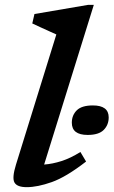

<svg xmlns="http://www.w3.org/2000/svg" viewBox="-20 -763 470 794"><path d="M213 -620.5Q204 -624.5 185.8 -632.8Q167.5 -641 147.5 -650.2Q127.5 -659.5 113.5 -666L122.5 -705L345 -743H368L162.5 -82.5Q197 -85 234.5 -97Q272 -109 312.5 -134.5L336 -95Q253.5 -31 194.2 -10Q135 11 90.5 11Q51 11 40 -8Q29 -27 46 -82ZM342.5 -205Q277 -205 277 -255.5Q277 -286.5 297.5 -306.8Q318 -327 364 -327Q429.5 -327 429.5 -277.5Q429.5 -246.5 409 -225.8Q388.5 -205 342.5 -205Z"/></svg>

Font: Newsreader Caption Medium
Style: Italic
Weight: 500
Italic angle: -17°
Designer: Hugues Gentile
Foundry: Production Type
Version: Version 1.001